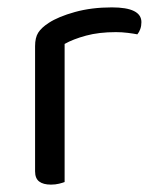

<svg xmlns="http://www.w3.org/2000/svg" viewBox="-20 -495 422 520"><path d="M155 -376V-218H75V-370Q75 -393 83.5 -406.5Q92 -420 112 -433Q138 -450 183 -462.5Q228 -475 283 -475Q363 -475 363 -435Q363 -425 360 -416.5Q357 -408 352 -402Q342 -404 326 -406Q310 -408 294 -408Q248 -408 213 -398.5Q178 -389 155 -376ZM75 -264 155 -252V-2Q150 0 140 2.5Q130 5 118 5Q97 5 86 -3.5Q75 -12 75 -31Z"/></svg>

Font: Baloo Bhaina 2
Style: Regular
Weight: 400
Designer: Yesha Goshar, Manish Minz, Shuchita Grover and Ek Type
Foundry: Ek Type
Version: Version 1.700